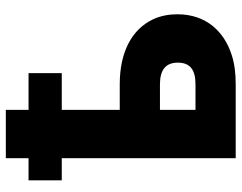

<svg xmlns="http://www.w3.org/2000/svg" viewBox="-105 -724 829 659"><g transform="rotate(-90 309.5 -394.5)"><path d="M20 -597H96V0H350C387 0 421 -4 451 -14C529 -39 590 -100 590 -200C590 -229 585 -256 574 -281C539 -358 458 -398 350 -398H262V-597H388V-711H262V-789H96V-711H20ZM262 -138V-260H350C399 -260 424 -240 424 -199C424 -157 400 -138 350 -138Z"/></g></svg>

Font: Asimov Pro
Style: Ult
Weight: 900
Designer: Google
Version: Version 2.000980; 2014